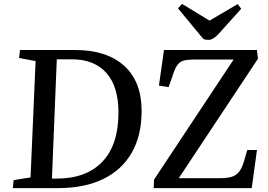

<svg xmlns="http://www.w3.org/2000/svg" viewBox="-20 -967 1376 987"><path d="M46 0 50 -41 137 -55 163 -653 78 -669 83 -710H366Q528 -710 618 -629Q708 -548 708 -397Q708 -270 657 -181.5Q606 -93 510 -46.5Q414 0 279 0ZM247 -49H272Q423 -49 506 -135.5Q589 -222 589 -389Q589 -522 527 -592Q465 -662 350 -662H272ZM1306 -665 899 -51H1109Q1145 -51 1169 -57.5Q1193 -64 1209 -84Q1225 -104 1236 -144L1251 -196H1301L1274 0H770L772 -44L1181 -661H976Q944 -661 924 -655.5Q904 -650 891 -631.5Q878 -613 866 -574L847 -519L797 -527L823 -710H1301ZM895 -924 916 -947 1057 -861 1202 -946 1220 -922 1103 -792Q1075 -762 1053 -762Q1043 -762 1037 -763Q1031 -764 1025 -767Z"/></svg>

Font: Literata 36pt Medium
Style: Italic
Weight: 500
Italic angle: -2°
Designer: Latin by Veronika Burian and Jose Scaglione. Greek by Irene Vlachou. Cyrillic by Vera Evstafieva
Foundry: TypeTogether
Version: Version 3.002